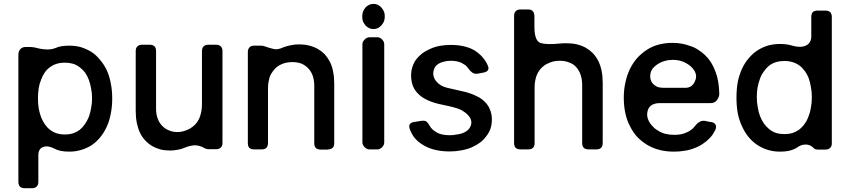

<svg xmlns="http://www.w3.org/2000/svg" viewBox="-20 -782 4449 1005"><path d="M458 -510.7Q431.6 -526.4 403.3 -535.2Q374 -543 341.8 -543Q320.3 -543 301.8 -540Q284.2 -537.1 269.5 -530.3Q247.1 -521.5 218.8 -523.4Q189.5 -525.4 158.2 -534.2Q153.3 -535.2 149.4 -535.2Q145.5 -536.1 140.6 -536.1Q131.8 -536.1 114.3 -536.1Q96.7 -536.1 85.9 -524.4Q76.2 -511.7 76.2 -496.1Q76.2 -274.4 76.2 169.9Q76.2 185.5 84 194.3Q92.8 203.1 109.4 203.1Q122.1 203.1 147.5 203.1Q164.1 203.1 171.9 194.3Q180.7 186.5 180.7 169.9Q180.7 124 180.7 31.2Q180.7 -3.9 206.1 -12.7Q230.5 -21.5 262.7 -4.9Q278.3 3.9 297.9 7.8Q317.4 11.7 342.8 11.7Q375 11.7 404.3 2.9Q432.6 -4.9 459 -21.5Q484.4 -39.1 503.9 -62.5Q523.4 -85.9 538.1 -117.2Q552.7 -148.4 559.6 -185.5Q567.4 -223.6 567.4 -266.6Q567.4 -309.6 559.6 -347.7Q552.7 -384.8 538.1 -416Q538.1 -416 538.1 -416Q523.4 -446.3 502.9 -469.7Q483.4 -494.1 458 -510.7ZM397.5 -102.5Q381.8 -90.8 362.3 -84Q342.8 -78.1 319.3 -78.1Q295.9 -78.1 277.3 -84Q258.8 -89.8 243.2 -101.6Q227.5 -113.3 215.8 -129.9Q204.1 -146.5 195.3 -168Q187.5 -189.5 182.6 -213.9Q178.7 -239.3 178.7 -267.6Q178.7 -295.9 182.6 -320.3Q186.5 -344.7 195.3 -365.2Q203.1 -386.7 214.8 -403.3Q226.6 -419.9 242.2 -430.7Q257.8 -442.4 277.3 -448.2Q296.9 -454.1 319.3 -454.1Q341.8 -454.1 362.3 -448.2Q381.8 -442.4 397.5 -429.7Q413.1 -418 425.8 -401.4Q437.5 -384.8 445.3 -363.3Q453.1 -341.8 457 -318.4Q461.9 -293.9 461.9 -267.6Q461.9 -241.2 457 -216.8Q453.1 -192.4 445.3 -170.9Q445.3 -170.9 445.3 -170.9Q436.5 -149.4 424.8 -132.8Q413.1 -115.2 397.5 -102.5Z M1110.4 -1Q1127 -1 1135.7 -9.8Q1144.5 -17.6 1144.5 -34.2Q1144.5 -194.3 1144.5 -514.6Q1144.5 -530.3 1135.7 -539.1Q1127 -547.9 1110.4 -547.9Q1097.7 -547.9 1070.3 -547.9Q1054.7 -547.9 1045.9 -539.1Q1037.1 -531.2 1037.1 -514.6Q1037.1 -420.9 1037.1 -235.4Q1037.1 -195.3 1022.5 -161.1Q1006.8 -127 971.7 -107.4Q970.7 -107.4 969.7 -106.4Q968.8 -106.4 968.8 -106.4Q954.1 -98.6 938.5 -94.7Q923.8 -90.8 909.2 -90.8Q883.8 -90.8 864.3 -99.6Q843.8 -107.4 828.1 -124Q812.5 -140.6 804.7 -163.1Q796.9 -185.5 796.9 -212.9Q796.9 -313.5 796.9 -514.6Q796.9 -530.3 789.1 -539.1Q780.3 -547.9 763.7 -547.9Q750 -547.9 723.6 -547.9Q708 -547.9 699.2 -539.1Q690.4 -531.2 690.4 -514.6Q690.4 -409.2 690.4 -200.2Q690.4 -167 696.3 -137.7Q702.1 -109.4 712.9 -86.9Q724.6 -63.5 740.2 -46.9Q756.8 -29.3 776.4 -17.6Q796.9 -5.9 819.3 0Q842.8 5.9 869.1 5.9Q890.6 5.9 909.2 2Q928.7 -1 944.3 -7.8Q973.6 -20.5 1000 -21.5Q1025.4 -21.5 1051.8 -5.9Q1055.7 -3.9 1060.5 -2.9Q1065.4 -1 1071.3 -1Q1072.3 -1 1072.3 -1Q1082 -1 1091.8 -1Q1101.6 -1 1110.4 -1Z M1729.5 -33.2Q1729.5 -137.7 1729.5 -344.7Q1729.5 -378.9 1723.6 -407.2Q1718.8 -434.6 1707 -458Q1695.3 -480.5 1679.7 -498Q1663.1 -514.6 1642.6 -526.4Q1621.1 -538.1 1596.7 -543.9Q1573.2 -549.8 1544.9 -549.8Q1521.5 -549.8 1501 -544.9Q1480.5 -541 1462.9 -534.2Q1434.6 -520.5 1413.1 -525.4Q1390.6 -530.3 1367.2 -539.1Q1363.3 -541 1357.4 -542Q1351.6 -543 1345.7 -543Q1334 -543 1310.5 -543Q1293.9 -543 1286.1 -534.2Q1277.3 -525.4 1277.3 -508.8Q1277.3 -350.6 1277.3 -33.2Q1277.3 -16.6 1285.2 -7.8Q1293.9 0 1310.5 0Q1323.2 0 1349.6 0Q1366.2 0 1374 -7.8Q1382.8 -16.6 1382.8 -33.2Q1382.8 -128.9 1382.8 -322.3Q1382.8 -341.8 1386.7 -358.4Q1389.6 -376 1396.5 -390.6Q1397.5 -391.6 1398.4 -392.6Q1399.4 -394.5 1399.4 -395.5Q1408.2 -410.2 1418.9 -421.9Q1429.7 -433.6 1444.3 -441.4Q1459 -449.2 1474.6 -453.1Q1491.2 -457 1509.8 -457Q1536.1 -457 1557.6 -449.2Q1578.1 -440.4 1593.8 -423.8Q1609.4 -407.2 1617.2 -384.8Q1625 -361.3 1625 -332Q1625 -232.4 1625 -32.2Q1625 -16.6 1632.8 -7.8Q1641.6 1 1658.2 1Q1670.9 1 1697.3 1Q1697.3 0 1696.3 0Q1712.9 0 1721.7 -8.8Q1729.5 -16.6 1729.5 -33.2Z M1892.6 -742.2Q1884.8 -732.4 1879.9 -720.7Q1876 -709 1876 -695.3Q1876 -681.6 1879.9 -669.9Q1884.8 -659.2 1892.6 -649.4Q1901.4 -639.6 1912.1 -634.8Q1922.9 -629.9 1934.6 -629.9Q1947.3 -629.9 1958 -634.8Q1967.8 -639.6 1976.6 -649.4Q1985.4 -659.2 1990.2 -670.9Q1994.1 -682.6 1994.1 -696.3Q1994.1 -710 1990.2 -720.7Q1985.4 -732.4 1976.6 -742.2Q1967.8 -752 1958 -756.8Q1947.3 -761.7 1934.6 -761.7Q1922.9 -761.7 1912.1 -756.8Q1901.4 -752 1892.6 -742.2ZM1877 -550.8Q1877 -563.5 1888.7 -575.2Q1900.4 -586.9 1913.1 -586.9Q1923.8 -586.9 1934.6 -586.9Q1945.3 -586.9 1956.1 -586.9Q1968.8 -586.9 1980.5 -575.2Q1991.2 -563.5 1991.2 -550.8Q1991.2 -421.9 1991.2 -293Q1991.2 -164.1 1991.2 -36.1Q1991.2 -23.4 1980.5 -11.7Q1968.8 0 1956.1 0Q1945.3 0 1934.6 0Q1923.8 0 1913.1 0Q1900.4 0 1888.7 -11.7Q1877 -23.4 1877 -36.1Q1877 -164.1 1877 -293Q1877 -421.9 1877 -550.8Z M2349.6 -75.2Q2419.9 -80.1 2439.5 -114.3Q2459 -148.4 2429.7 -179.7Q2417 -193.4 2396.5 -205.1Q2375 -215.8 2345.7 -222.7Q2326.2 -226.6 2302.7 -232.4Q2279.3 -237.3 2279.3 -237.3Q2241.2 -246.1 2213.9 -259.8Q2185.5 -273.4 2168 -292Q2149.4 -310.5 2140.6 -334Q2131.8 -358.4 2131.8 -386.7Q2131.8 -411.1 2138.7 -431.6Q2145.5 -453.1 2158.2 -470.7Q2171.9 -488.3 2190.4 -502.9Q2209 -516.6 2232.4 -526.4Q2255.9 -537.1 2282.2 -542Q2309.6 -546.9 2339.8 -546.9Q2383.8 -546.9 2418 -537.1Q2452.1 -528.3 2477.5 -508.8Q2496.1 -495.1 2509.8 -477.5Q2524.4 -460 2533.2 -439.5Q2540 -423.8 2534.2 -415Q2528.3 -405.3 2511.7 -402.3Q2503.9 -401.4 2496.1 -399.4Q2488.3 -398.4 2481.4 -396.5Q2463.9 -393.6 2453.1 -401.4Q2442.4 -408.2 2433.6 -420.9Q2432.6 -421.9 2431.6 -422.9Q2430.7 -424.8 2429.7 -425.8Q2423.8 -434.6 2415 -441.4Q2406.2 -447.3 2395.5 -453.1Q2384.8 -458 2371.1 -460.9Q2357.4 -463.9 2340.8 -463.9Q2331.1 -463.9 2321.3 -462.9Q2311.5 -460.9 2302.7 -459Q2259.8 -448.2 2251 -417Q2241.2 -384.8 2262.7 -357.4Q2272.5 -344.7 2287.1 -335.9Q2301.8 -327.1 2321.3 -322.3Q2349.6 -315.4 2407.2 -302.7Q2444.3 -293.9 2471.7 -280.3Q2500 -267.6 2517.6 -249Q2536.1 -231.4 2544.9 -208Q2554.7 -184.6 2554.7 -156.2Q2554.7 -131.8 2547.9 -110.4Q2541 -88.9 2526.4 -70.3Q2512.7 -50.8 2493.2 -36.1Q2473.6 -21.5 2449.2 -10.7Q2423.8 0 2395.5 4.9Q2366.2 10.7 2334 10.7Q2289.1 10.7 2252 1Q2214.8 -8.8 2186.5 -28.3Q2164.1 -43 2148.4 -62.5Q2133.8 -82 2125 -106.4Q2122.1 -114.3 2122.1 -120.1Q2122.1 -127 2125 -131.8Q2131.8 -141.6 2148.4 -143.6Q2157.2 -145.5 2167 -146.5Q2175.8 -147.5 2184.6 -149.4Q2205.1 -152.3 2213.9 -144.5Q2221.7 -136.7 2229.5 -123Q2234.4 -114.3 2241.2 -107.4Q2248 -99.6 2256.8 -94.7Q2271.5 -84 2290 -79.1Q2309.6 -74.2 2333 -74.2Q2344.7 -74.2 2355.5 -75.2Q2366.2 -76.2 2376 -79.1Q2367.2 -77.1 2349.6 -75.2Z M2705.1 -732.4Q2688.5 -732.4 2679.7 -723.6Q2670.9 -715.8 2670.9 -698.2Q2670.9 -476.6 2670.9 -33.2Q2670.9 -16.6 2679.7 -7.8Q2688.5 0 2705.1 0Q2718.8 0 2745.1 0Q2760.7 0 2769.5 -7.8Q2778.3 -16.6 2778.3 -33.2Q2778.3 -130.9 2778.3 -326.2Q2778.3 -345.7 2782.2 -363.3Q2785.2 -379.9 2792 -394.5Q2793 -396.5 2793.9 -397.5Q2794.9 -399.4 2794.9 -400.4Q2803.7 -416 2815.4 -427.7Q2827.1 -439.5 2841.8 -447.3Q2841.8 -447.3 2842.8 -447.3Q2842.8 -447.3 2842.8 -447.3Q2857.4 -455.1 2875 -460Q2891.6 -463.9 2910.2 -463.9Q2937.5 -463.9 2959 -455.1Q2981.4 -447.3 2996.1 -430.7Q3011.7 -413.1 3019.5 -389.6Q3027.3 -366.2 3027.3 -336.9Q3027.3 -235.4 3027.3 -33.2Q3027.3 -16.6 3036.1 -7.8Q3044.9 0 3061.5 0Q3074.2 0 3100.6 0Q3117.2 0 3126 -7.8Q3134.8 -16.6 3134.8 -33.2Q3134.8 -138.7 3134.8 -348.6Q3134.8 -382.8 3128.9 -412.1Q3123 -440.4 3111.3 -463.9Q3099.6 -486.3 3083 -503.9Q3066.4 -520.5 3045.9 -532.2Q3024.4 -543.9 3000 -549.8Q2974.6 -555.7 2946.3 -555.7Q2938.5 -555.7 2931.6 -555.7Q2924.8 -554.7 2917 -554.7Q2843.8 -546.9 2810.5 -556.6Q2777.3 -566.4 2777.3 -642.6Q2777.3 -661.1 2777.3 -698.2Q2777.3 -714.8 2768.6 -723.6Q2760.7 -732.4 2744.1 -732.4Q2743.2 -732.4 2743.2 -732.4Q2733.4 -732.4 2724.6 -732.4Q2714.8 -732.4 2705.1 -732.4Z M3700.2 -242.2Q3721.7 -242.2 3733.4 -258.8Q3745.1 -275.4 3745.1 -291Q3745.1 -292 3745.1 -292Q3744.1 -326.2 3739.3 -354.5Q3734.4 -383.8 3724.6 -408.2Q3714.8 -434.6 3701.2 -456.1Q3687.5 -477.5 3669.9 -494.1Q3652.3 -510.7 3632.8 -522.5Q3613.3 -535.2 3590.8 -542Q3569.3 -549.8 3546.9 -553.7Q3524.4 -557.6 3501 -557.6Q3461.9 -557.6 3428.7 -548.8Q3394.5 -540 3366.2 -521.5Q3337.9 -502.9 3315.4 -478.5Q3293 -453.1 3277.3 -420.9Q3261.7 -388.7 3253.9 -351.6Q3245.1 -313.5 3245.1 -271.5Q3245.1 -228.5 3252.9 -191.4Q3260.7 -153.3 3277.3 -122.1Q3293 -89.8 3315.4 -65.4Q3338.9 -41 3368.2 -23.4Q3397.5 -5.9 3432.6 2.9Q3466.8 11.7 3507.8 11.7Q3538.1 11.7 3565.4 6.8Q3591.8 2.9 3615.2 -6.8Q3639.6 -15.6 3659.2 -29.3Q3678.7 -42 3694.3 -58.6Q3703.1 -67.4 3710 -77.1Q3716.8 -87.9 3722.7 -98.6Q3730.5 -113.3 3726.6 -127Q3721.7 -139.6 3705.1 -142.6Q3696.3 -144.5 3687.5 -145.5Q3677.7 -147.5 3669.9 -149.4Q3655.3 -151.4 3642.6 -144.5Q3629.9 -137.7 3620.1 -125Q3617.2 -121.1 3614.3 -118.2Q3611.3 -114.3 3608.4 -111.3Q3598.6 -102.5 3587.9 -95.7Q3577.1 -89.8 3564.5 -85Q3551.8 -80.1 3538.1 -78.1Q3524.4 -76.2 3508.8 -76.2Q3485.4 -76.2 3464.8 -81.1Q3444.3 -85.9 3426.8 -96.7Q3415 -103.5 3404.3 -112.3Q3394.5 -122.1 3385.7 -132.8Q3359.4 -168.9 3371.1 -205.1Q3382.8 -242.2 3434.6 -242.2Q3434.6 -242.2 3435.5 -242.2Q3502 -242.2 3567.4 -242.2Q3633.8 -242.2 3700.2 -242.2ZM3422.9 -446.3Q3440.4 -458 3460 -462.9Q3479.5 -468.8 3502 -468.8Q3523.4 -468.8 3541 -463.9Q3559.6 -459 3575.2 -449.2Q3581.1 -446.3 3585.9 -442.4Q3591.8 -438.5 3596.7 -433.6Q3634.8 -397.5 3619.1 -360.4Q3604.5 -322.3 3567.4 -322.3Q3529.3 -322.3 3453.1 -322.3Q3433.6 -322.3 3418.9 -328.1Q3405.3 -335 3396.5 -344.7Q3380.9 -364.3 3383.8 -389.6Q3385.7 -416 3406.2 -433.6Q3406.2 -433.6 3406.2 -433.6Q3410.2 -437.5 3414.1 -440.4Q3418 -443.4 3422.9 -446.3Z M4259.8 -726.6Q4243.2 -726.6 4234.4 -718.8Q4226.6 -710 4226.6 -693.4Q4226.6 -659.2 4226.6 -591.8Q4226.6 -556.6 4197.3 -543Q4168 -530.3 4124 -543.9Q4111.3 -547.9 4095.7 -549.8Q4081.1 -551.8 4063.5 -551.8Q4030.3 -551.8 4001 -543.9Q3971.7 -535.2 3945.3 -518.6Q3919.9 -502 3899.4 -477.5Q3878.9 -454.1 3864.3 -422.9Q3849.6 -390.6 3841.8 -353.5Q3835 -315.4 3835 -271.5Q3835 -226.6 3841.8 -188.5Q3849.6 -151.4 3864.3 -120.1Q3878.9 -87.9 3899.4 -63.5Q3919.9 -39.1 3945.3 -22.5Q3970.7 -5.9 4000 2.9Q4029.3 11.7 4062.5 11.7Q4087.9 11.7 4108.4 7.8Q4128.9 2.9 4144.5 -4.9Q4148.4 -7.8 4152.3 -9.8Q4156.2 -11.7 4159.2 -14.6Q4178.7 -26.4 4200.2 -25.4Q4221.7 -24.4 4238.3 -7.8Q4242.2 -2.9 4248 -1Q4254.9 1 4262.7 1Q4275.4 1 4299.8 1Q4316.4 1 4325.2 -7.8Q4334 -15.6 4334 -32.2Q4334 -252.9 4334 -693.4Q4334 -710 4325.2 -718.8Q4316.4 -726.6 4299.8 -726.6Q4299.8 -726.6 4298.8 -726.6Q4289.1 -726.6 4279.3 -726.6Q4269.5 -726.6 4259.8 -726.6ZM4200.2 -146.5Q4192.4 -133.8 4183.6 -123Q4173.8 -112.3 4163.1 -103.5Q4163.1 -103.5 4162.1 -102.5Q4161.1 -102.5 4160.2 -101.6Q4144.5 -90.8 4126 -85Q4107.4 -80.1 4085.9 -80.1Q4062.5 -80.1 4043 -85.9Q4022.5 -92.8 4006.8 -105.5Q3991.2 -118.2 3978.5 -135.7Q3966.8 -152.3 3958 -174.8Q3950.2 -196.3 3946.3 -220.7Q3941.4 -246.1 3941.4 -273.4Q3941.4 -300.8 3945.3 -324.2Q3950.2 -348.6 3958 -370.1Q3965.8 -391.6 3978.5 -408.2Q3990.2 -425.8 4005.9 -438.5Q4022.5 -451.2 4043 -457Q4062.5 -462.9 4086.9 -462.9Q4107.4 -462.9 4125 -458Q4143.6 -453.1 4158.2 -443.4Q4159.2 -442.4 4161.1 -441.4Q4163.1 -440.4 4164.1 -439.5Q4176.8 -430.7 4185.5 -418.9Q4195.3 -408.2 4203.1 -393.6Q4205.1 -388.7 4208 -383.8Q4210.9 -377.9 4212.9 -373Q4220.7 -351.6 4224.6 -326.2Q4229.5 -301.8 4229.5 -273.4Q4229.5 -244.1 4224.6 -218.8Q4220.7 -193.4 4211.9 -171.9Q4211.9 -171.9 4211.9 -171.9Q4209 -165 4206.1 -158.2Q4203.1 -152.3 4200.2 -146.5Z"/></svg>

Font: DeepSea
Style: Medium
Weight: 500
Designer: Stem
Version: Version 3.019;git-0a5106e0b